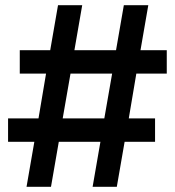

<svg xmlns="http://www.w3.org/2000/svg" viewBox="-20 -718 672 738"><path d="M366 -173H206L176 0H82L112 -173H11V-263H128L157 -435H56V-525H173L203 -698H296L266 -525H426L456 -698H550L520 -525H621V-435H504L475 -263H576V-173H459L429 0H336ZM381 -263 411 -435H251L221 -263Z"/></svg>

Font: IBM Plex Thai
Style: Bold
Weight: 700
Designer: Mike Abbink, Paul van der Laan, Pieter van Rosmalen, Ben Mitchell, Mark Frömberg
Foundry: Bold Monday
Version: Version 1.0